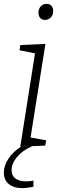

<svg xmlns="http://www.w3.org/2000/svg" viewBox="-33 -755 326 993"><path d="M242 -698Q242 -678 230 -665Q218 -652 200 -652Q184 -652 175 -662Q166 -672 166 -689Q166 -709 177.5 -722Q189 -735 208 -735Q224 -735 233 -725Q242 -715 242 -698ZM202 -528 125 -44 206 -29 201 -2 133 1Q82 24 54.5 57.5Q27 91 27 125Q27 153 46.5 168Q66 183 103 183Q123 183 140 179V211Q105 218 84 218Q37 218 12 196.5Q-13 175 -13 138Q-13 102 10 66.5Q33 31 76 3H72L148 -479L68 -495L72 -522Z"/></svg>

Font: Bitter Pro Light
Style: Italic
Weight: 300
Italic angle: -9°
Designer: Sol Matas, and Bitter project Authors
Foundry: Sol Matas
Version: Version 1.010